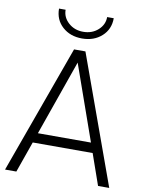

<svg xmlns="http://www.w3.org/2000/svg" viewBox="-102 -1036 826 1105"><g transform="rotate(10 310.5 -483.0)"><path d="M151.4 -966.3H189.9Q189.9 -921.9 224.9 -890.4Q259.8 -858.9 311 -858.9Q362.8 -858.9 397.7 -890.4Q432.6 -921.9 432.6 -966.3H471.2Q471.2 -901.4 425.8 -860.6Q380.4 -819.8 311 -819.8Q241.7 -819.8 196.5 -860.6Q151.4 -901.4 151.4 -966.3ZM549.8 0 486.3 -181.2H136.2L72.3 0H6.3L277.3 -750H343.8L615.2 0ZM156.2 -238.8H466.3L311 -678.7Z"/></g></svg>

Font: Now Alt Light
Style: Regular
Weight: 300
Designer: Alfredo Marco Pradil
Foundry: Alfredo Marco Pradil
Version: Version 1.002;PS 001.002;hotconv 1.0.88;makeotf.lib2.5.64775